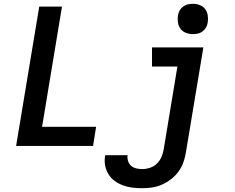

<svg xmlns="http://www.w3.org/2000/svg" viewBox="-20 -770 1240 1013"><path d="M65 0 187 -735H307L202 -101H487L471 0ZM731 223Q705 223 679 220Q653 217 629 208Q605 199 585 184.5Q565 170 552 148.5Q539 127 534.5 101.5Q530 76 535 50Q535 50 535 49.5Q535 49 535 49H653Q653 49 653 49Q653 49 653 49Q651 65 656 80.5Q661 96 672.5 105.5Q684 115 699.5 118.5Q715 122 731 122Q751 122 772 115Q793 108 808.5 92.5Q824 77 832.5 57Q841 37 844 16L916 -419H782V-520H1053L961 33Q957 59 948 85Q939 111 922.5 134Q906 157 883.5 174.5Q861 192 835.5 203.5Q810 215 783.5 219Q757 223 731 223ZM998 -590Q978 -590 960.5 -597Q943 -604 932.5 -618Q922 -632 919 -651Q916 -670 919 -689Q921 -703 928 -715Q935 -727 946.5 -735.5Q958 -744 971 -747Q984 -750 998 -750Q1017 -750 1034.5 -743Q1052 -736 1062.5 -722Q1073 -708 1076 -689Q1079 -670 1076 -651Q1074 -637 1067 -625Q1060 -613 1049 -604.5Q1038 -596 1024.5 -593Q1011 -590 998 -590Z"/></svg>

Font: Zed Sans Extended
Style: Bold Italic
Weight: 700
Width: 7
Italic angle: -9°
Designer: Belleve Invis
Foundry: Belleve Invis
Version: Version 1.0.0; ttfautohint (v1.8.4)